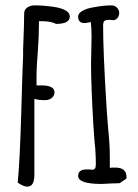

<svg xmlns="http://www.w3.org/2000/svg" viewBox="-20 -686 513 715"><path d="M46 -6Q54 -89 59 -261Q64 -440 66 -476V-500Q70 -598 70 -636Q70 -650 81.5 -658Q93 -666 108 -666Q143 -666 183 -660Q209 -656 224.5 -647Q240 -638 240 -625Q240 -597 189 -597Q170 -607 137 -607H125V-595Q125 -556 121 -496Q116 -440 116 -395V-368H124H134Q183 -368 183 -342Q183 -329 172.5 -321Q162 -313 147 -313Q123 -313 108 -318V-35Q108 9 82 9Q67 9 46 -6ZM271 -31Q271 -55 302 -55H313L323 -54Q331 -54 334 -59Q337 -64 337 -77Q337 -94 335 -130Q332 -154 328 -216Q319 -369 319 -447Q319 -475 320 -498L321 -549Q321 -582 318 -604Q302 -600 295 -600Q271 -600 271 -624Q271 -636 286 -645Q301 -654 324 -658Q364 -666 395 -666Q407 -666 415.5 -657.5Q424 -649 424 -638Q424 -627 417.5 -619Q411 -611 401 -611Q395 -611 391 -612H383Q373 -612 368.5 -607.5Q364 -603 364 -591Q364 -494 376 -299Q378 -263 384 -193Q389 -147 389 -99V-61Q395 -62 409 -62Q451 -62 451 -27V-21L426 -4Q425 -4 419.5 -3.5Q414 -3 399 -3Q367 -1 358 -1Q271 -1 271 -31Z"/></svg>

Font: Amatic SC
Style: Bold
Weight: 700
Designer: Multiple Designers
Foundry: Vernon Adams
Version: Version 2.505